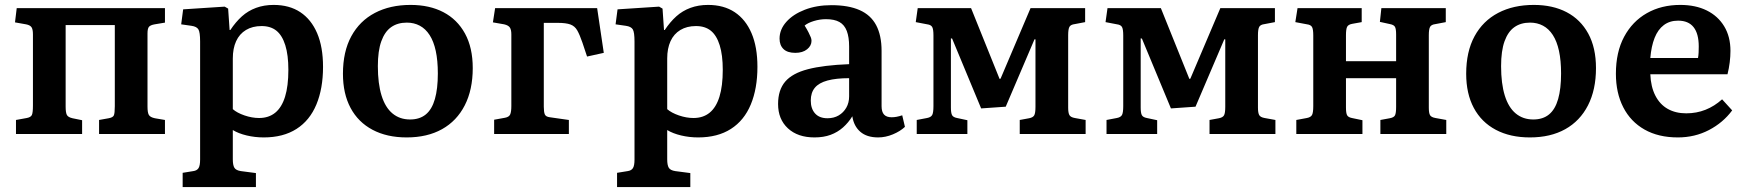

<svg xmlns="http://www.w3.org/2000/svg" viewBox="-20 -545 7099 781"><path d="M45 0V-57L89 -65Q105 -68 109.5 -77Q114 -86 114 -116V-405Q114 -426 108 -434.5Q102 -443 86 -446L41 -454L48 -512H651V-453L609 -446Q592 -443 586 -436Q580 -429 580 -409V-111Q580 -87 585.5 -77.5Q591 -68 610 -64L651 -57V0H383V-57L422 -64Q439 -67 443 -75.5Q447 -84 447 -113V-443H247V-111Q247 -87 252 -77.5Q257 -68 275 -64L314 -56V0Z M723 216V158L766 151Q781 149 787.5 139Q794 129 794 104V-376Q794 -414 787 -425.5Q780 -437 759 -440L717 -446L725 -507L894 -518L908 -510L914 -423H917Q939 -456 964 -478.5Q989 -501 1021.5 -513Q1054 -525 1093 -525Q1157 -525 1201.5 -495.5Q1246 -466 1270 -410Q1294 -354 1294 -273Q1294 -185 1267 -120Q1240 -55 1186 -20.5Q1132 14 1053 14Q1017 14 983.5 6Q950 -2 927 -16V103Q927 127 933.5 137.5Q940 148 960 151L1021 159V216ZM1034 -65Q1073 -65 1099.5 -86.5Q1126 -108 1139.5 -151.5Q1153 -195 1153 -261Q1153 -321 1140.5 -361Q1128 -401 1104.5 -420Q1081 -439 1044 -439Q1007 -439 980.5 -423Q954 -407 940.5 -377.5Q927 -348 927 -307V-101Q944 -86 974.5 -75.5Q1005 -65 1034 -65Z M1634 14Q1554 14 1495.5 -17Q1437 -48 1406 -106Q1375 -164 1375 -245Q1375 -335 1409 -397.5Q1443 -460 1505 -492.5Q1567 -525 1650 -525Q1727 -525 1783.5 -495.5Q1840 -466 1871.5 -408.5Q1903 -351 1903 -268Q1903 -180 1870.5 -116.5Q1838 -53 1778 -19.5Q1718 14 1634 14ZM1648 -59Q1687 -59 1712 -79.5Q1737 -100 1749 -142Q1761 -184 1761 -246Q1761 -299 1752.5 -338Q1744 -377 1727.5 -402.5Q1711 -428 1687.5 -440.5Q1664 -453 1635 -453Q1597 -453 1571 -434.5Q1545 -416 1531 -377Q1517 -338 1517 -276Q1517 -205 1532 -156.5Q1547 -108 1576.5 -83.5Q1606 -59 1648 -59Z M1990 0V-58L2034 -66Q2051 -69 2055.5 -80Q2060 -91 2060 -114V-405Q2060 -424 2054 -433Q2048 -442 2031 -446L1985 -454L1994 -512H2409L2436 -330L2368 -315L2349 -372Q2338 -404 2328 -421.5Q2318 -439 2300 -445.5Q2282 -452 2249 -452H2192V-111Q2192 -90 2196 -80Q2200 -70 2217 -68L2294 -57V0Z M2490 216V158L2533 151Q2548 149 2554.5 139Q2561 129 2561 104V-376Q2561 -414 2554 -425.5Q2547 -437 2526 -440L2484 -446L2492 -507L2661 -518L2675 -510L2681 -423H2684Q2706 -456 2731 -478.5Q2756 -501 2788.5 -513Q2821 -525 2860 -525Q2924 -525 2968.5 -495.5Q3013 -466 3037 -410Q3061 -354 3061 -273Q3061 -185 3034 -120Q3007 -55 2953 -20.5Q2899 14 2820 14Q2784 14 2750.5 6Q2717 -2 2694 -16V103Q2694 127 2700.5 137.5Q2707 148 2727 151L2788 159V216ZM2801 -65Q2840 -65 2866.5 -86.5Q2893 -108 2906.5 -151.5Q2920 -195 2920 -261Q2920 -321 2907.5 -361Q2895 -401 2871.5 -420Q2848 -439 2811 -439Q2774 -439 2747.5 -423Q2721 -407 2707.5 -377.5Q2694 -348 2694 -307V-101Q2711 -86 2741.5 -75.5Q2772 -65 2801 -65Z M3293 14Q3225 14 3185 -23Q3145 -60 3145 -122Q3145 -179 3174 -213Q3203 -247 3266.5 -263.5Q3330 -280 3434 -284V-356Q3434 -394 3424.5 -419Q3415 -444 3394.5 -455.5Q3374 -467 3340 -467Q3315 -467 3290.5 -459.5Q3266 -452 3253 -441Q3263 -425 3269 -413Q3275 -401 3278 -393.5Q3281 -386 3281 -379Q3281 -359 3263 -344.5Q3245 -330 3215 -330Q3183 -330 3167 -345.5Q3151 -361 3151 -388Q3151 -425 3178.5 -456Q3206 -487 3254 -505.5Q3302 -524 3362 -524Q3431 -524 3476.5 -504Q3522 -484 3544 -442.5Q3566 -401 3566 -338V-113Q3566 -90 3576 -79Q3586 -68 3607 -68Q3617 -68 3627.5 -70Q3638 -72 3650 -76L3661 -29Q3642 -11 3612 1.5Q3582 14 3552 14Q3506 14 3479.5 -9Q3453 -32 3447 -72Q3431 -46 3409 -26.5Q3387 -7 3358.5 3.5Q3330 14 3293 14ZM3346 -64Q3372 -64 3391.5 -75.5Q3411 -87 3422.5 -107Q3434 -127 3434 -153V-227Q3381 -227 3346 -217.5Q3311 -208 3294.5 -188Q3278 -168 3278 -136Q3278 -103 3295.5 -83.5Q3313 -64 3346 -64Z M3709 0V-57L3751 -65Q3767 -68 3772 -77.5Q3777 -87 3777 -113V-401Q3777 -426 3772 -435Q3767 -444 3752 -446L3705 -455L3713 -512H3930L4046 -224L4050 -225L4172 -512H4394V-455L4352 -447Q4335 -445 4330 -435.5Q4325 -426 4325 -402V-107Q4325 -86 4330 -77Q4335 -68 4352 -65L4396 -57V0H4128V-57L4166 -64Q4182 -67 4187 -76Q4192 -85 4192 -110V-385H4188L4071 -111L3971 -104L3853 -388L3848 -389V-108Q3848 -86 3852.5 -77Q3857 -68 3873 -65L3915 -56V0Z M4481 0V-57L4523 -65Q4539 -68 4544 -77.5Q4549 -87 4549 -113V-401Q4549 -426 4544 -435Q4539 -444 4524 -446L4477 -455L4485 -512H4702L4818 -224L4822 -225L4944 -512H5166V-455L5124 -447Q5107 -445 5102 -435.5Q5097 -426 5097 -402V-107Q5097 -86 5102 -77Q5107 -68 5124 -65L5168 -57V0H4900V-57L4938 -64Q4954 -67 4959 -76Q4964 -85 4964 -110V-385H4960L4843 -111L4743 -104L4625 -388L4620 -389V-108Q4620 -86 4624.5 -77Q4629 -68 4645 -65L4687 -56V0Z M5253 0V-57L5296 -65Q5312 -68 5317 -77.5Q5322 -87 5322 -113V-401Q5322 -426 5317 -435Q5312 -444 5297 -446L5249 -455L5258 -512H5519V-455L5480 -448Q5464 -445 5459.5 -435.5Q5455 -426 5455 -401V-296H5659V-405Q5659 -427 5654.5 -435.5Q5650 -444 5634 -447L5593 -456L5599 -512H5861V-455L5819 -447Q5802 -445 5797 -435.5Q5792 -426 5792 -402V-107Q5792 -85 5797 -76.5Q5802 -68 5819 -65L5863 -57V0H5595V-57L5633 -64Q5650 -67 5654.5 -76Q5659 -85 5659 -110V-227H5455V-108Q5455 -85 5459.5 -76.5Q5464 -68 5479 -65L5522 -56V0Z M6203 14Q6123 14 6064.5 -17Q6006 -48 5975 -106Q5944 -164 5944 -245Q5944 -335 5978 -397.5Q6012 -460 6074 -492.5Q6136 -525 6219 -525Q6296 -525 6352.5 -495.5Q6409 -466 6440.5 -408.5Q6472 -351 6472 -268Q6472 -180 6439.5 -116.5Q6407 -53 6347 -19.5Q6287 14 6203 14ZM6217 -59Q6256 -59 6281 -79.5Q6306 -100 6318 -142Q6330 -184 6330 -246Q6330 -299 6321.5 -338Q6313 -377 6296.5 -402.5Q6280 -428 6256.5 -440.5Q6233 -453 6204 -453Q6166 -453 6140 -434.5Q6114 -416 6100 -377Q6086 -338 6086 -276Q6086 -205 6101 -156.5Q6116 -108 6145.5 -83.5Q6175 -59 6217 -59Z M6805 14Q6726 14 6669.5 -18Q6613 -50 6583 -108.5Q6553 -167 6553 -245Q6553 -333 6586.5 -395.5Q6620 -458 6679 -491.5Q6738 -525 6815 -525Q6877 -525 6922.5 -502.5Q6968 -480 6993.5 -438Q7019 -396 7019 -338Q7019 -316 7016 -291.5Q7013 -267 7007 -243H6693Q6695 -192 6713.5 -156Q6732 -120 6764 -102Q6796 -84 6839 -84Q6881 -84 6917.5 -98.5Q6954 -113 6985 -141L7026 -96Q6989 -46 6931.5 -16Q6874 14 6805 14ZM6693 -309H6887Q6889 -320 6889.5 -332Q6890 -344 6890 -356Q6890 -408 6869 -434.5Q6848 -461 6806 -461Q6772 -461 6748 -443Q6724 -425 6710.5 -391Q6697 -357 6693 -309Z"/></svg>

Font: Literata 18pt SemiBold
Style: Regular
Weight: 600
Designer: Latin by Veronika Burian and Jose Scaglione. Greek by Irene Vlachou. Cyrillic by Vera Evstafieva.
Foundry: TypeTogether
Version: Version 3.103;gftools[0.9.29]